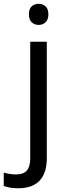

<svg xmlns="http://www.w3.org/2000/svg" viewBox="-75 -757 353 1017"><path d="M22 240.2Q-23.9 240.2 -55.2 228V157.2Q-21.5 167 11.2 167Q49.3 167 67.1 146.2Q85 125.5 85 83V-536.1H172.9V80.1Q172.9 160.2 134.5 200.2Q96.2 240.2 22 240.2ZM78.1 -681.2Q78.1 -710.4 93 -723.6Q107.9 -736.8 129.9 -736.8Q150.4 -736.8 165.8 -723.6Q181.2 -710.4 181.2 -681.2Q181.2 -652.3 165.8 -638.7Q150.4 -625 129.9 -625Q107.9 -625 93 -638.7Q78.1 -652.3 78.1 -681.2Z"/></svg>

Font: Noto Sans Historic
Style: Regular
Weight: 400
Designer: Monotype Design Team
Foundry: Monotype Imaging Inc.
Version: Version 0.71 uh